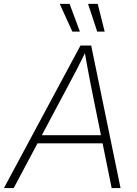

<svg xmlns="http://www.w3.org/2000/svg" viewBox="-45 -960 698 980"><path d="M-24.9 0 365.7 -727.5H420.4L570.3 0H524.9L419.4 -521Q412.1 -560.1 403.3 -605.7Q394.5 -651.4 385.3 -708H398.4Q370.6 -651.9 347.4 -606.4Q324.2 -561 302.2 -521L24.9 0ZM129.9 -228.5 136.7 -270H498L491.2 -228.5ZM451.2 -798.8 404.3 -940.4H453.6L489.3 -798.8ZM324.2 -798.8 259.8 -940.4H310.1L362.8 -798.8Z"/></svg>

Font: Inter 24pt ExtraLight
Style: Italic
Weight: 250
Italic angle: -9.3988°
Version: Version 4.001;git-66647c0bb